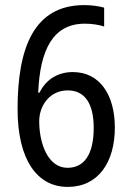

<svg xmlns="http://www.w3.org/2000/svg" viewBox="-20 -815 512 754"><path d="M49 -387C49 -187 126 -81 246 -81C366 -81 431 -178 431 -314C431 -441 373 -532 266 -532C204 -532 159 -500 135 -451H130C137 -621 189 -722 313 -722C341 -722 367 -718 389 -711V-785C368 -791 339 -795 311 -795C113 -795 49 -627 49 -387ZM245 -156C168 -156 134 -252 134 -339C134 -400 175 -460 246 -460C314 -460 348 -407 348 -313C348 -206 309 -156 245 -156Z"/></svg>

Font: Noto Sans Kannada UI Condensed
Style: Regular
Weight: 400
Width: 3
Designer: Jelle Bosma - Monotype Design Team
Foundry: Monotype Imaging Inc.
Version: Version 2.005